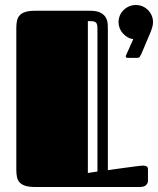

<svg xmlns="http://www.w3.org/2000/svg" viewBox="-20 -744 629 764"><path d="M44.9 -632.8Q44.9 -649.9 47.9 -662.6Q50.8 -675.3 59.1 -683.8Q67.4 -692.4 82 -696.8Q96.7 -701.2 120.1 -701.2H337.9Q366.2 -701.2 381.1 -692.9Q396 -684.6 402.1 -672.1Q408.2 -659.7 408.7 -645.8Q409.2 -631.8 409.2 -620.1V-66.9Q442.9 -71.8 471.7 -75.7Q483.9 -77.1 496.3 -78.9Q508.8 -80.6 519.3 -82Q529.8 -83.5 538.1 -84.2Q546.4 -85 550.3 -85Q558.6 -85 563.7 -81.8Q568.8 -78.6 568.8 -68.8V-23.9Q568.8 -15.1 561.3 -7.6Q553.7 0 537.1 0H119.1Q96.2 0 81.8 -4.4Q67.4 -8.8 59.1 -17.1Q50.8 -25.4 47.9 -38.1Q44.9 -50.8 44.9 -67.9ZM367.7 -628.9Q367.7 -639.6 366.2 -646Q364.7 -652.3 360.4 -655.5Q356 -658.7 348.6 -659.4Q341.3 -660.2 329.6 -660.2V-55.7L367.7 -61.5ZM451.7 -655.8Q451.7 -669.9 457 -682.4Q462.4 -694.8 471.9 -704.1Q481.4 -713.4 493.9 -718.8Q506.3 -724.1 520.5 -724.1Q534.7 -724.1 547.1 -718.8Q559.6 -713.4 568.8 -704.1Q578.1 -694.8 583.5 -682.4Q588.9 -669.9 588.9 -655.8Q588.9 -646.5 586.2 -637Q583.5 -627.4 580.6 -619.6L542 -528.3Q538.1 -521 535.6 -517.3Q533.2 -513.7 524.9 -513.7H489.3Q480.5 -513.7 480.5 -519.5Q480.5 -522.9 482.9 -526.9L510.3 -588.4Q498 -589.8 487.5 -595.9Q477.1 -602.1 469 -611.1Q460.9 -620.1 456.3 -631.6Q451.7 -643.1 451.7 -655.8Z"/></svg>

Font: Fascinate Inline
Style: Regular
Weight: 900
Designer: Astigmatic (AOETI)
Foundry: Astigmatic (AOETI)
Version: Version 1.000